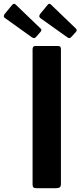

<svg xmlns="http://www.w3.org/2000/svg" viewBox="-91 -982 420 1002"><path d="M213 -742Q227 -742 227 -726V-22Q227 -10 221.5 -5Q216 0 203 0H99Q87 0 83 -4.5Q79 -9 79 -18V-725Q79 -742 94 -742ZM-27 -957Q-18 -967 -9 -958L121 -833Q130 -825 119 -814L97 -789Q92 -783 87 -783Q82 -783 73 -789L-61 -885Q-71 -891 -71 -897.5Q-71 -904 -65 -911ZM158 -957Q166 -967 175 -958L305 -833Q314 -825 304 -814L281 -789Q276 -783 271 -783Q266 -783 258 -789L123 -885Q114 -891 114 -897.5Q114 -904 120 -911Z"/></svg>

Font: Libre Franklin Thin SemiBold
Style: Regular
Weight: 600
Version: Version 3.000